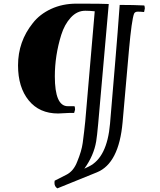

<svg xmlns="http://www.w3.org/2000/svg" viewBox="-20 -747 879 1054"><path d="M360 -127 299 -124Q196 -124 137.5 -196Q79 -268 79 -388Q79 -519 160 -620Q198 -669 260.5 -698Q323 -727 400 -727Q548 -727 577 -725L519 -68Q513 -1 508 29Q495 107 443 179L468 167Q568 118 584 -68L613 -413Q626 -566 637 -720Q715 -720 772 -717Q775 -711 775 -700L771 -681Q752 -683 736.5 -683Q721 -683 716 -672Q703 -639 688 -473L653 -76Q633 150 512 199L295 287Q279 277 279 257L280 245L343 213Q384 193 404 140Q428 82 434 38Q443 -30 448 -81L500 -685Q472 -688 448 -688Q403 -688 368.5 -650.5Q334 -613 316 -555Q281 -442 281 -328Q281 -164 352 -164H389Q392 -159 392 -145L387 -127Z"/></svg>

Font: Rosarivo
Style: Italic
Weight: 400
Version: Version 1.003